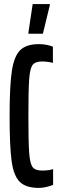

<svg xmlns="http://www.w3.org/2000/svg" viewBox="-20 -912 297 940"><path d="M27 -344Q27 -492 38 -564.5Q49 -637 79 -666.5Q109 -696 171 -696Q191 -696 210.5 -692Q230 -688 239 -683V-604Q230 -607 215 -609Q200 -611 186 -611Q153 -611 140 -594.5Q127 -578 123 -526Q119 -474 119 -344Q119 -214 123 -162Q127 -110 140 -93.5Q153 -77 186 -77Q219 -77 240 -84V-7Q226 -1 206.5 3.5Q187 8 171 8Q107 8 77 -21.5Q47 -51 37 -122.5Q27 -194 27 -344ZM119 -747V-752L140 -892H224V-887L190 -747Z"/></svg>

Font: Saira Ultra Condensed SemiBold
Style: Regular
Weight: 600
Width: 1
Designer: Hector Gatti with collaboration of the Omnibus-Type team
Foundry: Omnibus-Type
Version: Version 1.001; ttfautohint (v1.8)